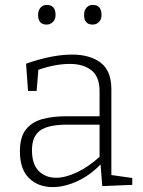

<svg xmlns="http://www.w3.org/2000/svg" viewBox="-20 -754 580 781"><path d="M396 3 389 -85Q345 -40 293.5 -16.5Q242 7 194 7Q136 7 98.5 -29Q61 -65 61 -138Q61 -197 85.5 -227.5Q110 -258 152 -269.5Q194 -281 247 -281H385V-383Q385 -442 352 -468Q319 -494 264 -494Q205 -494 136 -470L129 -384H94L86 -495Q192 -532 273 -532Q346 -532 389.5 -499Q433 -466 433 -391V-42L518 -30V-2ZM110 -143Q110 -86 137.5 -58.5Q165 -31 208 -31Q247 -31 294 -53.5Q341 -76 385 -116V-247H254Q176 -247 143 -223Q110 -199 110 -143ZM357 -654Q322 -654 322 -693Q322 -712 332 -723Q342 -734 357 -734Q393 -734 393 -693Q393 -675 382.5 -664.5Q372 -654 357 -654ZM170 -654Q135 -654 135 -693Q135 -712 145 -723Q155 -734 170 -734Q206 -734 206 -693Q206 -675 195 -664.5Q184 -654 170 -654Z"/></svg>

Font: Bitter Light
Style: Regular
Weight: 300
Designer: Sol Matas, and Bitter project Authors
Foundry: Sol Matas
Version: Version 2.001